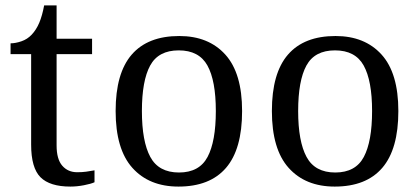

<svg xmlns="http://www.w3.org/2000/svg" viewBox="-20 -679 1546 709"><path d="M240 10Q164 10 129.5 -24.5Q95 -59 95 -145V-479H19V-519Q37 -519 59 -526.5Q81 -534 97 -551Q114 -569 125 -595Q136 -621 143 -659H189V-536H320V-479H189V-142Q189 -91 210 -67Q231 -43 265 -43Q283 -43 298 -45Q313 -47 329 -50V-6Q316 0 290 5Q264 10 240 10Z M639 10Q531 10 469 -59Q407 -128 407 -269Q407 -409 466.5 -477.5Q526 -546 642 -546Q750 -546 812 -477.5Q874 -409 874 -269Q874 -128 814.5 -59Q755 10 639 10ZM641 -42Q716 -42 746.5 -99.5Q777 -157 777 -269Q777 -381 746 -437Q715 -493 640 -493Q565 -493 534.5 -437Q504 -381 504 -269Q504 -157 535 -99.5Q566 -42 641 -42Z M1216 10Q1108 10 1046 -59Q984 -128 984 -269Q984 -409 1043.5 -477.5Q1103 -546 1219 -546Q1327 -546 1389 -477.5Q1451 -409 1451 -269Q1451 -128 1391.5 -59Q1332 10 1216 10ZM1218 -42Q1293 -42 1323.5 -99.5Q1354 -157 1354 -269Q1354 -381 1323 -437Q1292 -493 1217 -493Q1142 -493 1111.5 -437Q1081 -381 1081 -269Q1081 -157 1112 -99.5Q1143 -42 1218 -42Z"/></svg>

Font: Noto Serif Old Uyghur
Style: Regular
Weight: 400
Designer: Lewis McGuffie
Foundry: Google LLC
Version: Version 1.003; ttfautohint (v1.8.4.7-5d5b)